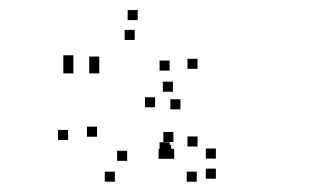

<svg xmlns="http://www.w3.org/2000/svg" viewBox="-20 -807 660 382"><path d="M126 -677V-697H106V-677ZM126 -661V-681H106V-661ZM177.5 -661V-681H157.5V-661ZM177.5 -674.5V-694.5H157.5V-674.5ZM248 -727.5V-747.5H228V-727.5ZM317.5 -666.5V-686.5H297.5V-666.5ZM317.5 -504V-524H297.5V-504ZM320.5 -499V-519H300.5V-499ZM371.5 -445.5V-465.5H351.5V-445.5ZM409.5 -451.5V-471.5H389.5V-451.5ZM409.5 -491.5V-511.5H389.5V-491.5ZM373 -515.5V-535.5H353V-515.5ZM373 -670V-690H353V-670ZM254 -767V-787H234V-767ZM324 -624.5V-644.5H304V-624.5ZM115.5 -528.5V-548.5H95.5V-528.5ZM208.5 -445.5V-465.5H188.5V-445.5ZM315.5 -491V-511H295.5V-491ZM326.5 -491V-511H306.5V-491ZM325 -524.5V-544.5H305V-524.5ZM233 -487V-507H213V-487ZM173 -535V-555H153V-535ZM288.5 -593.5V-613.5H268.5V-593.5ZM339 -589.5V-609.5H319V-589.5Z"/></svg>

Font: Monaspace Radon Dots Var
Style: Regular
Weight: 400
Designer: Riley Cran and the Lettermatic Team
Version: Version 1.100 (Monaspace Radon Dots)